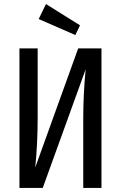

<svg xmlns="http://www.w3.org/2000/svg" viewBox="-20 -928 597 948"><path d="M481 0H391V-339Q391 -464 403 -586L191 0H76V-689H166V-349Q166 -219 154 -101L366 -689H481ZM207 -908 375 -803 352 -755 171 -834Z"/></svg>

Font: Fira Sans Extra Condensed
Style: Regular
Weight: 400
Width: 1
Designer: Carrois Corporate & Edenspiekermann AG
Foundry: Carrois Corporate GbR & Edenspiekermann AG
Version: Version 4.203